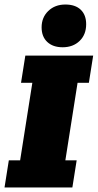

<svg xmlns="http://www.w3.org/2000/svg" viewBox="-22 -829 432 849"><path d="M-2 0 17 -120H67L121 -463H71L90 -583H390L371 -463H321L267 -120H317L298 0ZM255 -620Q212 -620 187 -643.5Q162 -667 162 -708Q162 -752 191.5 -780.5Q221 -809 267 -809Q311 -809 335 -786Q359 -763 359 -722Q359 -676 330 -648Q301 -620 255 -620Z"/></svg>

Font: Rokkitt SemiBold Black
Style: Italic
Weight: 900
Italic angle: -9°
Version: Version 3.103